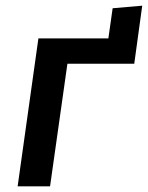

<svg xmlns="http://www.w3.org/2000/svg" viewBox="-20 -655 520 675"><path d="M156 0 217 -431H452L480 -635L376 -626L361 -520H115L42 0Z"/></svg>

Font: Brisa Sans Medium
Style: Italic
Weight: 600
Italic angle: -8°
Designer: Dalton Maag Ltd
Foundry: Dalton Maag Ltd
Version: Version 1.101;July 10, 2019;FontCreator 11.5.0.2425 64-bit